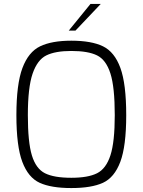

<svg xmlns="http://www.w3.org/2000/svg" viewBox="-20 -946 722 972"><path d="M63 -363Q63 -520 93.5 -601.5Q124 -683 183 -711.5Q242 -740 341 -740Q443 -740 501.5 -711.5Q560 -683 589.5 -602Q619 -521 619 -363Q619 -206 589 -126.5Q559 -47 501 -20.5Q443 6 341 6Q239 6 181 -20.5Q123 -47 93 -126.5Q63 -206 63 -363ZM561 -363Q561 -505 539 -574Q517 -643 471.5 -665.5Q426 -688 341 -688Q260 -688 214.5 -665.5Q169 -643 145 -573Q121 -503 121 -363Q121 -226 141.5 -159Q162 -92 207.5 -69Q253 -46 341 -46Q426 -46 471.5 -69Q517 -92 539 -159.5Q561 -227 561 -363ZM438 -926H490L362 -791H328Z"/></svg>

Font: Exo Light
Style: Regular
Weight: 300
Designer: Natanael Gama
Foundry: Natanael Gama
Version: Version 1.500; ttfautohint (v1.6)